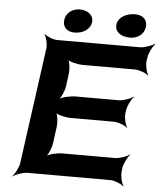

<svg xmlns="http://www.w3.org/2000/svg" viewBox="-60 -934 854 1012"><g transform="rotate(5 367.0 -428.0)"><path d="M608 -358 610 -373C613 -397 632 -434 646 -447L645 -449C630 -437 591 -423 566 -423H340C310 -423 262 -412 248 -399L249 -397C264 -409 281 -449 284 -473L293 -542C296 -566 291 -606 280 -618L277 -616C287 -603 333 -592 363 -592H638C662 -592 698 -578 709 -566L711 -568C701 -581 692 -618 695 -642L698 -661C701 -685 720 -722 734 -735L732 -737C717 -725 678 -711 654 -711H219C195 -711 160 -725 149 -737L147 -735C157 -722 166 -685 163 -661L79 -50C76 -26 57 11 43 24L44 26C59 14 98 0 122 0H558C582 0 617 14 628 26L631 24C621 11 612 -26 615 -50L617 -68C620 -92 639 -129 653 -142L652 -144C637 -132 598 -118 574 -118H298C268 -118 220 -107 206 -94L208 -92C223 -104 239 -144 242 -168L254 -258C257 -282 252 -322 241 -334L238 -332C248 -319 294 -308 324 -308H550C575 -308 611 -294 622 -282L624 -284C614 -297 605 -334 608 -358ZM304 -758C347 -758 386 -782 391 -820C396 -857 364 -882 321 -882C283 -882 249 -858 244 -820C239 -781 265 -758 304 -758ZM597 -757C639 -757 671 -782 676 -820C681 -857 656 -882 614 -882C566 -882 525 -858 520 -820C515 -782 548 -757 597 -757Z"/></g></svg>

Font: Asimov
Style: EdgeWideIt
Weight: 500
Designer: Google
Version: Version 2.000980: 2014